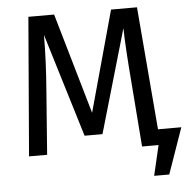

<svg xmlns="http://www.w3.org/2000/svg" viewBox="-57 -745 939 951"><g transform="rotate(-5 413.0 -269.5)"><path d="M710 -78 659 -689H530L392 -188L247 -689H119L62 0H152L175 -304C184 -413 188 -510 188 -593L345 -78H434L583 -592C584 -527 590 -433 600 -311L624 0H706L671 150H746L826 -78Z"/></g></svg>

Font: Fira Sans
Style: Regular
Weight: 400
Designer: Carrois Corporate & Edenspiekermann AG
Foundry: Carrois Corporate GbR & Edenspiekermann AG
Version: Version 4.203